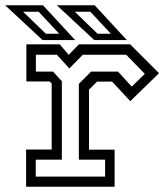

<svg xmlns="http://www.w3.org/2000/svg" viewBox="-44 -708 638 728"><path d="M55 0V-141H152V-391.5L144.5 -399H56V-540H182.5L216.5 -500L255 -540H449.5L559 -430.5L450 -324.5L381 -398.5H324L293.5 -368V-140.5H390.5V0ZM91.5 -38.5H354.5V-102.5H255V-390L301.5 -436.5H403.5L455.5 -379.5L505 -428L434.5 -500.5H270L219 -448.5L171.5 -500.5H92V-436.5H157L190.5 -400V-102.5H91.5ZM437 -556H313.5L171.5 -688H315ZM376.5 -580 298.5 -663.5H239.5L326 -580ZM241 -556H117.5L-24.5 -688H119ZM180.5 -580 102.5 -663.5H43.5L130 -580Z"/></svg>

Font: Tourney
Style: Regular
Weight: 400
Designer: Tyler Finck
Foundry: Etcetera Type Co
Version: Version 1.015